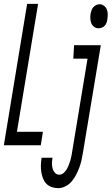

<svg xmlns="http://www.w3.org/2000/svg" viewBox="-39 -755 580 998"><path d="M-19 0 102 -735H159L49 -70H184L173 0ZM473 -608Q460 -608 450 -615.5Q440 -623 435.5 -634.5Q431 -646 430.5 -659Q430 -672 432 -685Q434 -694 437 -702.5Q440 -711 446.5 -718Q453 -725 461.5 -729Q470 -733 479 -733Q491 -733 501.5 -725Q512 -717 516.5 -705.5Q521 -694 521 -681Q521 -668 519 -655Q518 -646 515 -637.5Q512 -629 506 -622Q500 -615 490.5 -611.5Q481 -608 473 -608ZM263 223Q245 223 228.5 217Q212 211 201 199Q190 187 184 171Q178 155 175.5 138Q173 121 173.5 103Q174 85 177 67V65H234V66Q231 80 231 94Q231 108 234.5 121Q238 134 247 143.5Q256 153 269 153Q282 153 292.5 143.5Q303 134 309 123Q315 112 319.5 100Q324 88 327.5 76Q331 64 333 52Q335 40 337 28L416 -450H342L346 -520H485L392 39Q389 59 384.5 78.5Q380 98 373 116.5Q366 135 356.5 153.5Q347 172 333.5 188Q320 204 301 213.5Q282 223 263 223Z"/></svg>

Font: Iosevka Term Oblique
Style: Regular
Weight: 400
Italic angle: -9°
Monospace: yes
Designer: Belleve Invis
Foundry: Belleve Invis
Version: Version 31.4.0